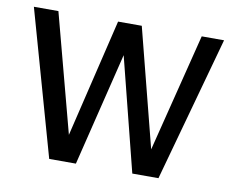

<svg xmlns="http://www.w3.org/2000/svg" viewBox="-64 -613 840 694"><g transform="rotate(10 356.0 -266.0)"><path d="M157 0H255L357 -416L462 0H558L705 -532H623L514 -98L403 -532H316L212 -98L97 -532H7Z"/></g></svg>

Font: Ronzino
Style: Regular
Weight: 400
Designer: Nunzio Mazzaferro
Foundry: Collletttivo
Version: Version 1.000;Glyphs 3.3 (3337)